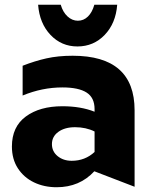

<svg xmlns="http://www.w3.org/2000/svg" viewBox="-20 -774 641 806"><path d="M281 -99Q246 -99 222 -118.5Q198 -138 198 -169Q198 -201 225 -220.5Q252 -240 295 -240Q341 -240 377 -222V-136Q337 -99 281 -99ZM285 -540Q224 -540 175 -529Q126 -518 75 -498V-373Q157 -407 242 -407Q310 -407 343.5 -385.5Q377 -364 377 -316V-305Q319 -328 242 -328Q147 -328 88.5 -285Q30 -242 30 -159Q30 -106 55 -67.5Q80 -29 122.5 -8.5Q165 12 218 12Q314 12 376 -55L545 10V-311Q545 -540 285 -540ZM307 -687Q283 -687 263.5 -705Q244 -723 235 -754H140Q146 -676 192 -627.5Q238 -579 305 -579Q373 -579 419.5 -627.5Q466 -676 472 -754H376Q367 -722 349 -704.5Q331 -687 307 -687Z"/></svg>

Font: Geom ExtraBold
Style: Bold
Weight: 800
Version: Version 1.102